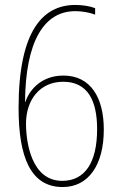

<svg xmlns="http://www.w3.org/2000/svg" viewBox="-20 -742 487 775"><path d="M55 -306C55 -109 103 13 233 13C337 13 399 -76 399 -219C399 -349 345 -437 236 -437C141 -437 96 -372 82 -330H81C83 -576 158 -697 284 -697C313 -697 343 -691 364 -683V-709C344 -717 314 -722 284 -722C155 -722 55 -621 55 -306ZM231 -12C107 -12 85 -167 85 -243C85 -339 141 -412 235 -412C334 -412 372 -336 372 -221C372 -86 323 -12 231 -12Z"/></svg>

Font: Noto Sans Lao Condensed Thin
Style: Regular
Weight: 100
Width: 3
Designer: Monotype Design Team
Foundry: Monotype Imaging Inc.
Version: Version 2.003